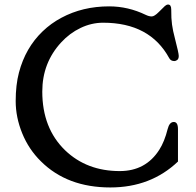

<svg xmlns="http://www.w3.org/2000/svg" viewBox="-20 -805 854 836"><path d="M754.9 -101.6Q636.2 11.2 460.4 11.2Q272.5 11.2 158.2 -102.5Q105 -154.8 76.7 -224.6Q48.3 -294.4 48.3 -364.7Q48.3 -435.1 62.5 -489Q76.7 -543 102.5 -587.9Q128.4 -632.8 165.3 -668.2Q202.1 -703.6 247.1 -727.5Q339.8 -777.3 455.1 -777.3Q538.1 -777.3 614.7 -740.2Q628.9 -733.4 640.6 -733.4Q652.3 -733.4 671.6 -752.9Q690.9 -772.5 698 -778.8Q705.1 -785.2 711.9 -785.2Q725.6 -785.2 725.6 -763.4Q725.6 -741.7 726.3 -727.1Q727.1 -712.4 729 -698.2Q732.9 -670.4 741.2 -639.6Q758.3 -573.7 758.3 -561.5Q758.3 -549.3 752 -544.2Q745.6 -539.1 739.3 -539.1Q723.6 -539.1 716.8 -551.8Q632.8 -706.1 429.2 -706.1Q378.4 -706.1 330.8 -683.3Q283.2 -660.6 246.1 -620.1Q164.1 -531.2 164.1 -406.2Q164.1 -246.6 263.7 -150.4Q357.9 -60.1 501.5 -60.1Q614.7 -60.1 673.8 -153.3Q696.3 -188.5 710 -243.2Q717.8 -273.9 736.8 -273.9Q754.9 -273.9 754.9 -242.7Z"/></svg>

Font: Stoke
Style: Regular
Weight: 400
Designer: Nicole Fally
Foundry: Nicole Fally
Version: Version 1.002